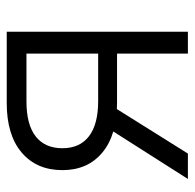

<svg xmlns="http://www.w3.org/2000/svg" viewBox="-24 -545 569 561"><g transform="rotate(-90 260.5 -264.5)"><path d="M448.2 0H384.3V-471.7H244.6Q176.8 -471.7 142.3 -444.6Q107.9 -417.5 107.9 -366.7Q107.9 -315.9 142.8 -289.1Q177.7 -262.2 245.6 -262.2H412.1V-207H241.2Q147 -207 95.5 -249.8Q43.9 -292.5 43.9 -366.7Q43.9 -441.9 95.2 -485.6Q146.5 -529.3 239.7 -529.3H448.2ZM92.3 0H18.1L170.4 -239.3H242.2Z"/></g></svg>

Font: Inter 24pt Light
Style: Regular
Weight: 300
Designer: Rasmus Andersson
Foundry: rsms
Version: Version 4.001;git-66647c0bb